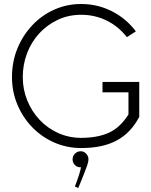

<svg xmlns="http://www.w3.org/2000/svg" viewBox="-20 -730 757 961"><path d="M386 11Q315 11 252 -16.5Q189 -44 141.5 -93Q94 -142 67 -206.5Q40 -271 40 -344Q40 -421 67 -487Q94 -553 141.5 -603.5Q189 -654 252 -682Q315 -710 386 -710Q468 -710 539.5 -674Q611 -638 660 -573L615 -544Q573 -598 514 -627Q455 -656 386 -656Q323 -656 269.5 -631Q216 -606 176.5 -563Q137 -520 115.5 -463.5Q94 -407 94 -344Q94 -282 116.5 -227Q139 -172 178.5 -130Q218 -88 271.5 -64Q325 -40 386 -40Q468 -40 524.5 -65.5Q581 -91 623 -157V-268H493V-320H677V-145Q635 -65 564.5 -27Q494 11 386 11ZM343.3 67.6Q343.3 51.3 354.9 39.2Q366.6 27.1 384.7 27.1Q401.1 27.1 412.7 40.9Q424.4 54.7 422.6 71.1Q422.6 79.7 415.7 99.6Q408.8 119.4 399.3 143.1Q389.8 166.9 382.1 185.8Q374.3 204.8 371.7 210.9L354.5 203.1Q357.1 197.9 363.1 182Q369.1 166 375.6 145.3Q382.1 124.6 385.5 107.3Q366.6 108.2 354.9 96.1Q343.3 84 343.3 67.6Z"/></svg>

Font: Kulim Park ExtraLight
Style: Regular
Weight: 275
Designer: Noponies / Dale Sattler
Foundry: Noponies
Version: Version 1.000; ttfautohint (v1.8.3)